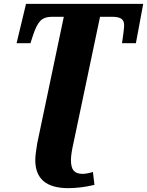

<svg xmlns="http://www.w3.org/2000/svg" viewBox="-20 -734 763 996"><path d="M163 96Q163 70 173 10L311 -647H251Q210 -647 189.5 -626Q169 -605 152 -553L138 -510H66L115 -714H723L685 -510H613Q616 -529 620 -560.5Q624 -592 624 -602Q624 -627 609 -637Q594 -647 559 -647H499L362 4Q348 65 348 96Q348 135 362.5 151.5Q377 168 409 168Q419 168 434.5 165Q450 162 462 158L470 225Q398 242 334 242Q163 242 163 96Z"/></svg>

Font: Noto Serif NarrowBlack
Style: Italic
Weight: 900
Width: 4
Italic angle: -12°
Designer: Monotype Design Team
Foundry: Monotype Imaging Inc.
Version: Version 1.001